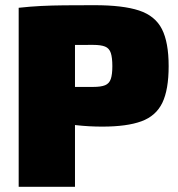

<svg xmlns="http://www.w3.org/2000/svg" viewBox="-20 -720 686 740"><path d="M344 -700Q454 -700 516 -679.5Q578 -659 604 -608Q630 -557 630 -465Q630 -374 605.5 -323.5Q581 -273 525 -252.5Q469 -232 374 -232Q324 -232 274 -237.5Q224 -243 180.5 -251.5Q137 -260 106 -269.5Q75 -279 63 -287L66 -385Q131 -385 201 -385Q271 -385 339 -385Q369 -385 385 -391.5Q401 -398 407 -415.5Q413 -433 413 -465Q413 -498 407 -516Q401 -534 385 -540.5Q369 -547 339 -547Q237 -547 165 -546Q93 -545 67 -542L52 -690Q98 -695 138.5 -697Q179 -699 227 -699.5Q275 -700 344 -700ZM269 -690V0H52V-690Z"/></svg>

Font: Exo 2 Black
Style: Regular
Weight: 900
Designer: Natanael Gama
Foundry: Natanael Gama
Version: Version 2.010